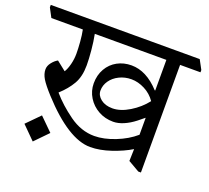

<svg xmlns="http://www.w3.org/2000/svg" viewBox="-153 -799 1119 1026"><g transform="rotate(20 406.5 -285.5)"><path d="M0 0ZM844 -593V-580H728V32H713L649 -5L651 -73Q605 -45 542.5 -24Q480 -3 426 -3Q302 -3 133 -188Q92 -233 76 -259.5Q60 -286 60 -312Q60 -332 75 -351Q90 -370 107 -379L160 -337Q172 -356 179.5 -386Q187 -416 187 -447Q187 -475 184 -513Q181 -551 175 -580H-4L-31 -631V-645H816ZM652 -155V-251H651Q647 -247 616.5 -223Q586 -199 554.5 -185.5Q523 -172 495 -172Q449 -172 411 -193Q373 -214 350.5 -250.5Q328 -287 328 -330Q328 -377 349 -413.5Q370 -450 406 -469.5Q442 -489 486 -489Q571 -489 647 -406H650V-580H243Q251 -540 255.5 -491Q260 -442 260 -407Q260 -343 235.5 -300.5Q211 -258 168 -219Q215 -164 283 -115Q351 -66 426 -66Q480 -66 543.5 -91Q607 -116 652 -155ZM511 -419Q474 -419 442.5 -403.5Q411 -388 393 -362Q375 -336 375 -306Q375 -278 400.5 -258Q426 -238 467 -238Q512 -238 563 -269Q614 -300 649 -345Q625 -380 587 -399.5Q549 -419 511 -419ZM201 -1 128 74 54 0 127 -74Z"/></g></svg>

Font: Martel
Style: Regular
Weight: 400
Designer: Dan Reynolds
Foundry: Dan Reynolds
Version: Version 1.001; ttfautohint (v1.1) -l 5 -r 5 -G 72 -x 0 -D la